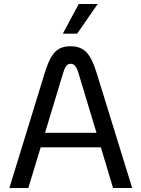

<svg xmlns="http://www.w3.org/2000/svg" viewBox="-20 -943 709 963"><path d="M486 -204H184L122 0H27L204 -576Q220 -628 237 -657Q254 -686 277 -698.5Q300 -711 334 -711Q384 -711 413 -681.5Q442 -652 465 -576L643 0H547ZM464 -277 374 -575Q366 -602 357 -612.5Q348 -623 334 -623Q321 -623 312.5 -612.5Q304 -602 296 -575L206 -277ZM375 -923H470L367 -774H295Z"/></svg>

Font: KoHo Medium
Style: Regular
Weight: 500
Version: Version 1.000; ttfautohint (v1.6)